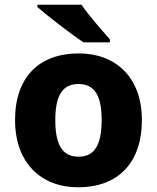

<svg xmlns="http://www.w3.org/2000/svg" viewBox="-20 -786 667 816"><path d="M326 -766H139V-756C181 -719 282 -641 335 -606H447V-619C414 -656 357 -721 326 -766ZM583 -276C583 -458 471 -559 315 -559C146 -559 44 -458 44 -276C44 -92 156 10 312 10C480 10 583 -92 583 -276ZM215 -276C215 -377 244 -429 313 -429C384 -429 412 -377 412 -276C412 -174 384 -120 314 -120C243 -120 215 -174 215 -276Z"/></svg>

Font: Noto Sans Bengali UI ExtraBold
Style: Regular
Weight: 800
Designer: Jelle Bosma - Monotype Design Team
Foundry: Monotype Imaging Inc.
Version: Version 2.003